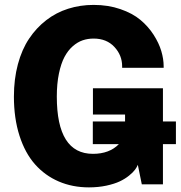

<svg xmlns="http://www.w3.org/2000/svg" viewBox="-20 -770 755 802"><path d="M351.6 12.7Q282.7 12.7 225.3 -12Q168 -36.6 126.2 -83.7Q84.5 -130.9 61.3 -203.4Q38.1 -275.9 38.1 -366.7Q38.1 -439.5 54.7 -501.5Q71.3 -563.5 101.6 -608.6Q131.8 -653.8 173.3 -685.8Q214.8 -717.8 264.9 -733.6Q314.9 -749.5 371.1 -749.5Q432.1 -749.5 482.9 -731.9Q533.7 -714.4 566.4 -687Q599.1 -659.7 621.6 -624.8Q644 -589.8 653.8 -556.6Q663.6 -523.4 663.6 -493.2V-486.8H490.2V-493.2Q490.2 -539.1 457.8 -574Q425.3 -608.9 371.1 -608.9Q346.7 -608.9 325.2 -601.6Q303.7 -594.2 283.7 -576.7Q263.7 -559.1 249.3 -532Q234.9 -504.9 226.1 -462.6Q217.3 -420.4 217.3 -366.7Q217.3 -127.4 368.2 -127.4Q437 -127.4 476.6 -168H367.7V-262.7H502.4V-291.5H368.2V-401.4H660.6V-262.7H714.8V-168H660.6V0H572.3L555.7 -81.5Q552.2 -72.3 543.9 -61Q535.6 -49.8 519 -36.4Q502.4 -22.9 480.5 -12.5Q458.5 -2 424.6 5.4Q390.6 12.7 351.6 12.7Z"/></svg>

Font: Epilogue ExtraBold
Style: Regular
Weight: 800
Designer: Tyler Finck
Foundry: Etcetera Type Co
Version: Version 2.112